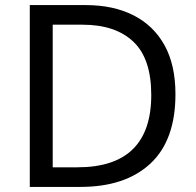

<svg xmlns="http://www.w3.org/2000/svg" viewBox="-20 -734 770 754"><path d="M669 -364Q669 -183 570.5 -91.5Q472 0 296 0H97V-714H317Q425 -714 504 -674Q583 -634 626 -556.5Q669 -479 669 -364ZM574 -361Q574 -504 503.5 -570.5Q433 -637 304 -637H187V-77H284Q574 -77 574 -361Z"/></svg>

Font: Noto Sans Grantha
Style: Regular
Weight: 400
Designer: Monotype Design Team
Foundry: Monotype Imaging Inc.
Version: Version 2.003; ttfautohint (v1.8.4.7-5d5b)